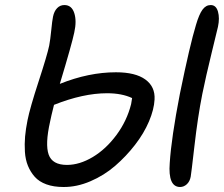

<svg xmlns="http://www.w3.org/2000/svg" viewBox="-20 -771 886 760"><path d="M231 -30.8Q192.4 -30.8 163.6 -41.3Q134.8 -51.8 117.7 -71Q100.6 -90.3 90.6 -114.7Q80.6 -139.2 78.6 -169.9Q76.7 -200.7 79.3 -230.7Q82 -260.7 88.9 -294.9Q98.6 -343.8 132.8 -448.5Q167 -553.2 174.8 -590.8Q179.2 -614.3 182.9 -651.6Q186.5 -689 189.9 -705.1Q194.3 -726.6 206.1 -738.8Q217.8 -751 234.9 -751Q263.7 -751 273.9 -719.5Q284.2 -688 273.9 -642.1Q264.6 -597.2 216.8 -439Q331.1 -484.9 439 -484.9Q516.1 -484.9 555.4 -456.3Q594.7 -427.7 591.8 -377Q589.8 -337.9 569.8 -290.5Q549.8 -243.2 514.6 -197.8Q479.5 -152.3 435.8 -114.5Q392.1 -76.7 337.9 -53.5Q283.7 -30.3 231 -30.8ZM692.9 -30.8Q644.5 -30.8 651.9 -126Q658.2 -225.1 691.9 -398.9Q731.9 -594.7 755.9 -672.9Q768.1 -714.4 781.5 -732.7Q794.9 -751 814 -751Q835.4 -751 842.8 -725.1Q850.1 -699.2 842.8 -665Q840.8 -656.2 817.9 -562.3Q794.9 -468.3 780.8 -398.9Q762.7 -307.6 749.8 -194.3Q736.8 -81.1 734.9 -71.8Q731.4 -52.7 719.5 -41.7Q707.5 -30.8 692.9 -30.8ZM178.2 -289.1Q158.2 -200.2 172.6 -159.2Q187 -118.2 245.1 -118.2Q294.9 -118.2 347.2 -149.4Q399.4 -180.7 440.9 -236.6Q482.4 -292.5 499 -358.9Q500.5 -365.2 502.9 -382.8Q462.4 -401.9 403.8 -401.9Q309.1 -401.9 193.8 -356Q181.6 -307.6 178.2 -289.1Z"/></svg>

Font: Shantell Sans Bouncy
Style: Italic
Weight: 400
Italic angle: -11.31°
Designer: Stephen Nixon, Anya Danilova, Shantell Martin
Foundry: Arrow Type
Version: Version 1.006;[9816181b4]